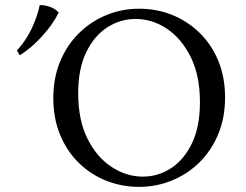

<svg xmlns="http://www.w3.org/2000/svg" viewBox="-20 -714 958 749"><path d="M523 -680Q591 -680 651 -656Q711 -632 758 -586.5Q805 -541 831.5 -477Q858 -413 858 -334Q858 -255 831.5 -191Q805 -127 758.5 -81Q712 -35 651 -10Q590 15 522 15Q455 15 394.5 -9Q334 -33 287.5 -78.5Q241 -124 214.5 -188Q188 -252 188 -331Q188 -410 214.5 -474Q241 -538 287.5 -584Q334 -630 394.5 -655Q455 -680 523 -680ZM537 -25Q597 -25 647.5 -58Q698 -91 729 -155.5Q760 -220 760 -315Q760 -419 724 -491.5Q688 -564 631 -602Q574 -640 509 -640Q449 -640 398 -607Q347 -574 316 -509.5Q285 -445 285 -350Q285 -246 321 -173.5Q357 -101 415 -63Q473 -25 537 -25ZM135 -694Q153 -695 174.5 -687.5Q196 -680 209 -665Q187 -620 145 -573.5Q103 -527 57 -498L46 -517Q81 -555 103.5 -602.5Q126 -650 135 -694Z"/></svg>

Font: Bona Nova SC
Style: Regular
Weight: 400
Designer: Mateusz Machalski
Foundry: Capitalics
Version: Version 4.001; ttfautohint (v1.8.4.7-5d5b)